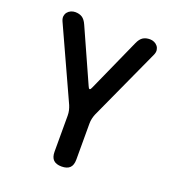

<svg xmlns="http://www.w3.org/2000/svg" viewBox="-136 -846 872 961"><g transform="rotate(20 300.0 -365.0)"><path d="M300 10Q271 10 256.5 -4Q242 -18 242 -48V-240Q242 -254 239 -267Q236 -280 231 -292L56 -675Q50 -689 51.5 -700.5Q53 -712 60 -721Q67 -730 78 -735Q89 -740 101 -740Q123 -740 138 -730.5Q153 -721 164 -696L290 -415Q295 -402 300 -402Q305 -402 310 -415L436 -696Q447 -721 462 -730.5Q477 -740 499 -740Q511 -740 522 -735Q533 -730 540 -721Q547 -712 548.5 -700.5Q550 -689 544 -675L369 -292Q364 -280 361 -267Q358 -254 358 -240V-48Q358 -18 343.5 -4Q329 10 300 10Z"/></g></svg>

Font: Maple Mono SemiBold
Style: Regular
Weight: 600
Monospace: yes
Designer: subframe7536
Version: Version 7.000